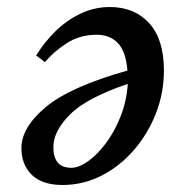

<svg xmlns="http://www.w3.org/2000/svg" viewBox="-20 -513 493 547"><path d="M158 14Q100 14 70.5 -15Q41 -44 41 -91Q41 -150 110.5 -208Q180 -266 343 -312Q339 -365 316.5 -389.5Q294 -414 255 -414Q207 -414 169.5 -389.5Q132 -365 108 -336L83 -355Q105 -391 136.5 -422.5Q168 -454 208 -473.5Q248 -493 293 -493Q363 -493 405 -447Q447 -401 447 -312Q447 -248 424 -189.5Q401 -131 361 -85Q321 -39 269 -12.5Q217 14 158 14ZM132 -94Q132 -35 183 -35Q205 -35 231.5 -54Q258 -73 282.5 -106Q307 -139 324 -182.5Q341 -226 344 -274Q226 -234 179 -186.5Q132 -139 132 -94Z"/></svg>

Font: Source Serif Pro SemiBold
Style: Italic
Weight: 600
Italic angle: -12°
Designer: Frank Grießhammer
Foundry: Adobe Systems Incorporated
Version: Version 3.001;hotconv 1.0.111;makeotfexe 2.5.65597